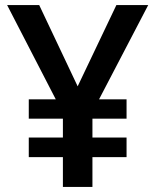

<svg xmlns="http://www.w3.org/2000/svg" viewBox="-20 -734 612 754"><path d="M285 -395 437 -714H562L369 -344H477V-268H343V-194H477V-117H343V0H227V-117H93V-194H227V-268H93V-344H199L8 -714H134Z"/></svg>

Font: Noto Sans Sundanese SemiBold
Style: Regular
Weight: 600
Version: Version 2.003